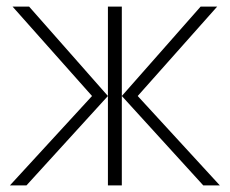

<svg xmlns="http://www.w3.org/2000/svg" viewBox="-20 -560 694 580"><path d="M10 0 258 -270 18 -540H68L306 -270V-540H348V-270L586 -540H636L396 -270L644 0H594L348 -270V0H306V-270L60 0Z"/></svg>

Font: Hauora
Style: Regular
Weight: 400
Designer: Wayne Shih
Foundry: WCYS
Version: Version 1.001